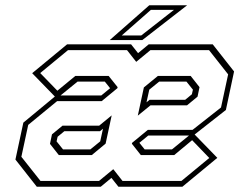

<svg xmlns="http://www.w3.org/2000/svg" viewBox="-20 -708 950 728"><path d="M119.5 0 38.5 -103 68.5 -243 188 -342 102 -430.5 234.5 -540H477L503.5 -506.5L544 -540H786.5L867.5 -437L836.5 -291L718 -198L804 -109.5L671.5 0H429L402.5 -33.5L362 0ZM133.5 -22H355.5L409.5 -66.5L444.5 -22H668L773.5 -109L708.5 -176.5L640.5 -120H514L480 -163L481 -166.5L540.5 -215.5H710L818 -300.5L845 -426L772.5 -518H550.5L496.5 -473.5L461.5 -518H238L132.5 -431L197.5 -364L265.5 -420H392L426 -377.5L425 -373.5L365.5 -324.5H196.5L87 -234.5L61 -113.5ZM502.5 -269.5 525.5 -376.5 578.5 -420H703L736.5 -377.5L729 -341.5L689 -308.5H550.5ZM377.5 -398.5H274L209.5 -346H364L397.5 -373.5ZM535.5 -320 547 -329.5H682L707.5 -350.5L711.5 -368L687 -398.5H583.5L546 -368ZM203 -120 169.5 -162.5 177 -198.5 217 -231.5H356L403.5 -270.5L380.5 -163.5L328 -120ZM219 -141.5H322.5L360 -172L370.5 -220L359 -210.5H224L198.5 -189.5L194.5 -172ZM632 -141.5 696.5 -194H542L508.5 -166.5L528.5 -141.5ZM396 -556 546 -688H689.5L519.5 -556ZM441.5 -573.5H515.5L639.5 -670.5H552Z"/></svg>

Font: Tourney Expanded ExtraLight
Style: Italic
Weight: 200
Width: 7
Italic angle: -12°
Designer: Tyler Finck
Foundry: Etcetera Type Co
Version: Version 1.010; ttfautohint (v1.8.3)